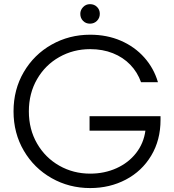

<svg xmlns="http://www.w3.org/2000/svg" viewBox="-20 -912 853 942"><path d="M46.4 -365.7Q46.4 -472.7 96.7 -558.6Q147 -644.5 233.2 -693.1Q319.3 -741.7 422.4 -741.7Q504.9 -741.7 573 -712.2Q641.1 -682.6 688 -629.9Q734.9 -577.1 754.9 -508.8H671.9Q654.3 -558.1 619.1 -594.5Q584 -630.9 533.9 -650.9Q483.9 -670.9 422.4 -670.9Q339.8 -670.9 271 -632.1Q202.1 -593.3 161.9 -523.7Q121.6 -454.1 121.6 -365.7Q121.6 -277.3 161.9 -207.8Q202.1 -138.2 271 -99.1Q339.8 -60.1 422.4 -60.1Q492.7 -60.1 551.5 -86.7Q610.4 -113.3 647.7 -161.1Q685.1 -209 693.4 -271H419.4V-341.8H767.6V-323.7Q767.6 -224.6 721.9 -148.4Q676.3 -72.3 597.4 -30.8Q518.6 10.7 422.4 10.7Q319.3 10.7 233.2 -38.1Q147 -86.9 96.7 -172.9Q46.4 -258.8 46.4 -365.7ZM374 -844.2Q374 -862.8 387.7 -877.2Q401.4 -891.6 421.4 -891.6Q442.4 -891.6 456.1 -877.9Q469.7 -864.3 469.7 -844.2Q469.7 -823.7 455.8 -809.8Q441.9 -795.9 421.4 -795.9Q400.9 -795.9 387.5 -809.6Q374 -823.2 374 -844.2Z"/></svg>

Font: Glacial Indifference
Style: Regular
Weight: 400
Designer: Alfredo Marco Pradil
Foundry: Alfredo Marco Pradil
Version: Version 1.312